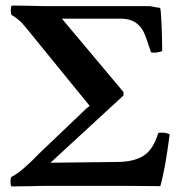

<svg xmlns="http://www.w3.org/2000/svg" viewBox="-20 -667 632 689"><path d="M518.1 -645Q524.4 -644 531.2 -642.6Q538.1 -641.1 542.5 -640.4Q546.9 -639.6 551.8 -639.2Q555.2 -639.2 555.2 -637.2Q558.1 -622.6 560.1 -571.8Q562 -521 562 -483.9Q542 -475.6 522 -479Q503.4 -536.6 495.1 -553.2Q474.1 -592.8 432.1 -598.6Q423.3 -600.1 413.1 -600.1H202.1L423.8 -335.9L422.9 -335V-324.2L161.1 -83L405.8 -85.9Q462.4 -86.9 496.3 -108.9Q530.3 -130.9 547.9 -189.9Q571.3 -193.8 588.9 -185.1Q572.3 -56.6 555.2 1Q552.2 1 499.3 0.5Q446.3 0 418.9 0H141.1Q116.2 0 99.1 1L21 2Q17.6 -2.4 17.6 -15.1Q17.6 -27.8 21 -32.2Q42 -42.5 69.3 -66.7Q96.7 -90.8 118.2 -113.8L289.1 -276.9L301.8 -287.1L76.2 -564Q64.9 -577.6 59.6 -583.5Q54.2 -589.4 43.5 -598.4Q32.7 -607.4 22 -612.8Q18.6 -617.2 18.6 -629.9Q18.6 -642.6 22 -647Q63 -647 139.2 -645H158.2Z"/></svg>

Font: Common Serif SemiBold
Style: Regular
Weight: 600
Designer: Philipp H. Poll, Khaled Hosny
Foundry: Stefan Peev, Context Ltd.
Version: Version 1.026